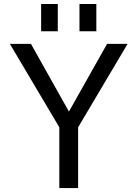

<svg xmlns="http://www.w3.org/2000/svg" viewBox="-20 -956 690 978"><path d="M189.5 -796.9V-935.5H274.4V-796.9ZM384.8 -796.9V-935.5H470.7V-796.9ZM331.1 -387.7 525.4 -732.4H629.9L377.9 -307.6V2H282.2V-307.6L30.3 -732.4H137.7Z"/></svg>

Font: Nasu
Style: Regular
Weight: 400
Designer: Ryoko NISHIZUKA (kana &amp; ideographs); Paul D. Hunt (Latin, Greek &amp; Cyrillic); Wenlong ZHANG (bopomofo); Sandoll C
Version: Version 2014.1215